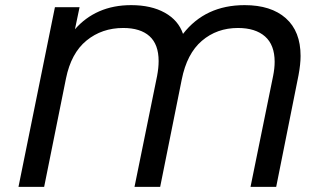

<svg xmlns="http://www.w3.org/2000/svg" viewBox="-20 -728 1248 748"><path d="M1151 -510Q1151 -478 1143 -435L1056 0H956L1044 -432Q1050 -462 1050 -487Q1050 -553 1012.5 -586Q975 -619 907 -619Q825 -619 766.5 -569Q708 -519 688 -418L604 0H504L592 -432Q598 -464 598 -490Q598 -555 562.5 -587Q527 -619 460 -619Q377 -619 317 -570Q257 -521 237 -422L152 0H52L194 -700H290L272 -614Q312 -660 367 -684Q422 -708 491 -708Q569 -708 622 -678.5Q675 -649 693 -596Q780 -708 933 -708Q1036 -708 1093.5 -657Q1151 -606 1151 -510Z"/></svg>

Font: Montserrat Alternates Medium
Style: Italic
Weight: 500
Italic angle: -11.3°
Designer: Julieta Ulanovsky
Foundry: Julieta Ulanovsky
Version: Version 7.200